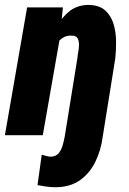

<svg xmlns="http://www.w3.org/2000/svg" viewBox="-33 -559 532 794"><path d="M215.3 -406.7 144 0H-12.7L79.1 -528.3H227.1ZM165.5 -281.7 152.3 -280.8Q157.7 -318.4 169.2 -362.8Q180.7 -407.2 201.9 -448Q223.1 -488.8 256.3 -514.2Q289.6 -539.6 337.9 -538.6Q380.4 -536.6 403.8 -514.4Q427.2 -492.2 437 -458.3Q446.8 -424.3 447 -387.2Q447.3 -350.1 443.8 -317.9L391.6 7.3Q384.3 63.5 360.8 111.1Q337.4 158.7 296.1 187.3Q254.9 215.8 192.4 215.3Q174.3 214.8 157 212.4Q139.6 210 122.1 206.5L139.6 80.6Q148.9 83.5 158.4 86.2Q168 88.9 178.7 88.9Q198.7 87.9 209.7 74.5Q220.7 61 226.1 42Q231.4 22.9 234.4 7.3L287.1 -318.8Q287.6 -328.1 290.5 -343.3Q293.5 -358.4 293.7 -373.8Q293.9 -389.2 288.1 -400.1Q282.2 -411.1 266.1 -411.6Q241.2 -413.6 223.6 -400.6Q206.1 -387.7 194.6 -367.4Q183.1 -347.2 176 -324.2Q168.9 -301.3 165.5 -281.7Z"/></svg>

Font: Roboto Condensed Black
Style: Italic
Weight: 900
Italic angle: -12°
Designer: Christian Robertson
Foundry: Google
Version: Version 3.008; 2023